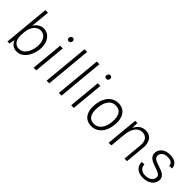

<svg xmlns="http://www.w3.org/2000/svg" viewBox="166 -1662 2657 2657"><g transform="rotate(45 1494.5 -334.0)"><path d="M278.5 9Q234.5 9 201.2 -14.5Q168 -38 152 -84L133 0H95L159 -678.5H210.5L182.5 -396Q206.5 -438 244 -461.5Q281.5 -485 325 -485Q371 -485 408.8 -459.5Q446.5 -434 468.8 -387Q491 -340 491 -276.5Q491 -232 478 -182.2Q465 -132.5 438.8 -89Q412.5 -45.5 372.5 -18.2Q332.5 9 278.5 9ZM276.5 -40.5Q319.5 -40.5 350 -63.2Q380.5 -86 399.8 -121.8Q419 -157.5 428 -198Q437 -238.5 437 -274Q437 -349.5 402 -392.2Q367 -435 315 -435Q279.5 -435 248 -414.2Q216.5 -393.5 195.5 -354.2Q174.5 -315 169 -259L165.5 -216.5Q160 -166.5 171 -126.8Q182 -87 208.8 -63.8Q235.5 -40.5 276.5 -40.5Z M691 -600.5Q674.5 -600.5 666 -611.2Q657.5 -622 659 -638.5Q660.5 -653 670.2 -665.5Q680 -678 698.5 -678Q715.5 -678 724.2 -666.5Q733 -655 731.5 -638.5Q729.5 -620.5 718.2 -610.5Q707 -600.5 691 -600.5ZM607.5 0 652 -475H704L659.5 0Z M861.5 0 925.5 -678.5H977L913.5 0Z M1101.5 0 1165.5 -678.5H1217L1153.5 0Z M1426 -600.5Q1409.5 -600.5 1401 -611.2Q1392.5 -622 1394 -638.5Q1395.5 -653 1405.2 -665.5Q1415 -678 1433.5 -678Q1450.5 -678 1459.2 -666.5Q1468 -655 1466.5 -638.5Q1464.5 -620.5 1453.2 -610.5Q1442 -600.5 1426 -600.5ZM1342.5 0 1387 -475H1439L1394.5 0Z M1741 9Q1683 9 1641.8 -19.2Q1600.5 -47.5 1581.2 -102.8Q1562 -158 1569.5 -237.5Q1577.5 -317.5 1607.5 -372.8Q1637.5 -428 1684 -456.5Q1730.5 -485 1788 -485Q1846.5 -485 1887.5 -455.8Q1928.5 -426.5 1947.8 -371.2Q1967 -316 1959 -237.5Q1951.5 -158 1921.5 -103Q1891.5 -48 1845.2 -19.5Q1799 9 1741 9ZM1743.5 -40Q1814 -40 1855.5 -94Q1897 -148 1906 -237.5Q1915 -327.5 1884.5 -381.5Q1854 -435.5 1783 -435.5Q1713 -435.5 1673.2 -382.2Q1633.5 -329 1625 -237.5Q1619.5 -179 1629.8 -134.2Q1640 -89.5 1668 -64.8Q1696 -40 1743.5 -40Z M2076.5 0 2121 -474H2165L2162 -375.5Q2186.5 -428 2226.8 -456.5Q2267 -485 2319.5 -485Q2369 -485 2403.2 -461Q2437.5 -437 2453.2 -391Q2469 -345 2462 -279.5L2436 0H2386L2412 -279.5Q2419.5 -356.5 2389.2 -395.8Q2359 -435 2305.5 -435Q2238.5 -435 2198.5 -379Q2158.5 -323 2150 -231L2128.5 0Z M2754.5 9Q2697.5 9 2660 -10.8Q2622.5 -30.5 2604.5 -63.8Q2586.5 -97 2588.5 -137.5H2639.5Q2637 -90 2670.8 -63Q2704.5 -36 2757 -36Q2808.5 -36 2844.2 -60.2Q2880 -84.5 2884.5 -124Q2888.5 -156.5 2866.5 -174.2Q2844.5 -192 2804.5 -205.5L2729.5 -233Q2676 -252 2648.5 -282.8Q2621 -313.5 2626 -360.5Q2630 -397.5 2651.5 -425.5Q2673 -453.5 2710 -469.2Q2747 -485 2796.5 -485Q2870.5 -485 2910 -451.8Q2949.5 -418.5 2947 -367.5H2895Q2893.5 -403.5 2866.2 -421.5Q2839 -439.5 2795 -439.5Q2757 -439.5 2732.5 -427.8Q2708 -416 2695.5 -398Q2683 -380 2680 -361Q2676 -329 2698 -308.2Q2720 -287.5 2760 -275L2834 -249Q2887.5 -232 2916.2 -201.8Q2945 -171.5 2939.5 -124Q2936 -89 2913.2 -58.5Q2890.5 -28 2850.5 -9.5Q2810.5 9 2754.5 9Z"/></g></svg>

Font: Karla Light
Style: Italic
Weight: 300
Italic angle: -8°
Designer: Jonathan Pinhorn
Version: Version 2.004;gftools[0.9.33]